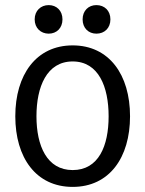

<svg xmlns="http://www.w3.org/2000/svg" viewBox="-20 -720 570 753"><path d="M413 -644C413 -678 390 -700 358 -700C327 -700 304 -678 304 -644C304 -610 327 -588 358 -588C390 -588 413 -610 413 -644ZM225 -644C225 -678 202 -700 171 -700C140 -700 116 -678 116 -644C116 -610 140 -588 171 -588C202 -588 225 -610 225 -644ZM406 -264C406 -148 367 -53 265 -53C164 -53 123 -148 123 -264C123 -379 163 -479 265 -479C367 -479 406 -379 406 -264ZM490 -264C490 -427 408 -542 265 -542C122 -542 40 -427 40 -264C40 -102 121 13 265 13C409 13 490 -102 490 -264Z"/></svg>

Font: Repo
Style: Regular
Weight: 400
Designer: Stefan Peev
Foundry: Context Ltd
Version: Version 0.000